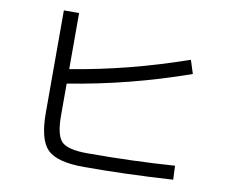

<svg xmlns="http://www.w3.org/2000/svg" viewBox="-82 -851 1163 968"><g transform="rotate(10 500.0 -367.0)"><path d="M247 -747V-460Q543 -508 843 -613L865 -544Q560 -436 247 -386V-222Q247 -122 278.5 -90Q310 -58 411 -58Q644 -58 857 -73L860 -2Q623 13 406 13Q268 13 218.5 -36Q169 -85 169 -223V-747Z"/></g></svg>

Font: Mplus 1p
Style: Regular
Weight: 400
Version: Version 1.061